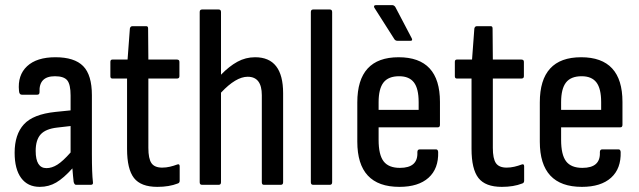

<svg xmlns="http://www.w3.org/2000/svg" viewBox="-20 -720 2488 748"><path d="M135 8Q88 8 62.5 -26.5Q37 -61 37 -125Q37 -196 73 -235.5Q109 -275 196 -284L255 -290V-348Q255 -391 242 -407Q229 -423 194 -423Q131 -423 134 -361Q134 -351 125 -351H65Q55 -351 54 -366Q48 -427 85.5 -462Q123 -497 196 -497Q270 -497 304 -462.5Q338 -428 338 -349V-121Q338 -82 339 -55Q340 -28 342 -11Q344 0 334 0H276Q270 0 267 -11Q266 -20 264.5 -34.5Q263 -49 262 -64Q228 -26 199 -9Q170 8 135 8ZM119 -132Q119 -65 161 -65Q182 -65 203.5 -78.5Q225 -92 255 -126V-229L203 -223Q158 -218 138.5 -196.5Q119 -175 119 -132Z M593 8Q529 8 502 -26.5Q475 -61 475 -140V-414H418Q410 -414 410 -423V-479Q410 -488 418 -488H477L486 -609Q488 -618 496 -618H550Q557 -618 557 -609L558 -488H669Q679 -488 679 -479V-423Q679 -414 669 -414H558V-144Q558 -102 570 -84.5Q582 -67 612 -67Q627 -67 642 -70.5Q657 -74 670 -79Q680 -83 680 -72V-16Q680 -7 672 -5Q639 8 593 8Z M767 0Q758 0 758 -10V-673Q758 -683 767 -683H832Q841 -683 841 -673V-429Q873 -462 905 -479.5Q937 -497 974 -497Q1083 -497 1083 -357V-10Q1083 0 1074 0H1008Q1000 0 1000 -10V-349Q1000 -421 945 -421Q899 -421 841 -359V-10Q841 0 832 0Z M1200 0Q1191 0 1191 -10V-673Q1191 -683 1200 -683H1265Q1274 -683 1274 -673V-10Q1274 0 1265 0Z M1536 8Q1372 8 1372 -168V-321Q1372 -497 1533 -497Q1694 -497 1694 -323V-234Q1694 -224 1686 -224H1455V-175Q1455 -117 1474.5 -91.5Q1494 -66 1538 -66Q1609 -66 1606 -127Q1606 -138 1615 -138H1679Q1686 -138 1687 -128Q1689 -63 1649.5 -27.5Q1610 8 1536 8ZM1455 -292H1611V-322Q1611 -375 1592.5 -399Q1574 -423 1535 -423Q1493 -423 1474 -398.5Q1455 -374 1455 -322ZM1529 -561Q1520 -561 1516 -568L1439 -689Q1436 -693 1437.5 -696.5Q1439 -700 1444 -700H1508Q1515 -700 1520 -693L1584 -571Q1589 -561 1579 -561Z M1935 8Q1871 8 1844 -26.5Q1817 -61 1817 -140V-414H1760Q1752 -414 1752 -423V-479Q1752 -488 1760 -488H1819L1828 -609Q1830 -618 1838 -618H1892Q1899 -618 1899 -609L1900 -488H2011Q2021 -488 2021 -479V-423Q2021 -414 2011 -414H1900V-144Q1900 -102 1912 -84.5Q1924 -67 1954 -67Q1969 -67 1984 -70.5Q1999 -74 2012 -79Q2022 -83 2022 -72V-16Q2022 -7 2014 -5Q1981 8 1935 8Z M2247 8Q2083 8 2083 -168V-321Q2083 -497 2244 -497Q2405 -497 2405 -323V-234Q2405 -224 2397 -224H2166V-175Q2166 -117 2185.5 -91.5Q2205 -66 2249 -66Q2320 -66 2317 -127Q2317 -138 2326 -138H2390Q2397 -138 2398 -128Q2400 -63 2360.5 -27.5Q2321 8 2247 8ZM2166 -292H2322V-322Q2322 -375 2303.5 -399Q2285 -423 2246 -423Q2204 -423 2185 -398.5Q2166 -374 2166 -322Z"/></svg>

Font: Sofia Sans Condensed Medium
Style: Regular
Weight: 500
Designer: Botio Nikoltchev, Ani Petrova
Foundry: lettersoup
Version: Version 4.101; ttfautohint (v1.8.4.7-5d5b)